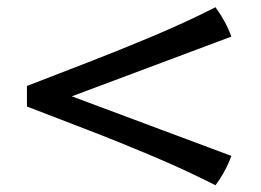

<svg xmlns="http://www.w3.org/2000/svg" viewBox="-20 -581 738 543"><path d="M589.4 -57.1Q504.9 -100.1 410.6 -139.9Q316.4 -179.7 224.9 -214.8Q133.3 -250 56.2 -279.8V-337.9Q133.3 -367.7 224.9 -403.1Q316.4 -438.5 410.6 -478Q504.9 -517.6 589.4 -560.5Q618.7 -520.5 634.3 -477.5L183.1 -308.6L634.3 -140.1Q618.2 -95.7 589.4 -57.1Z"/></svg>

Font: Asset
Style: Regular
Weight: 400
Version: Version 1.003; ttfautohint (v1.8.4.7-5d5b)